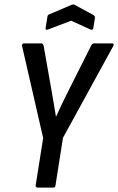

<svg xmlns="http://www.w3.org/2000/svg" viewBox="-20 -852 536 872"><path d="M152 0Q141 0 142 -10L176 -225L80 -644Q79 -655 90 -655H167Q175 -655 178 -645L213 -447Q218 -416 223.5 -385.5Q229 -355 234 -323H235Q249 -354 263.5 -384.5Q278 -415 294 -446L394 -645Q399 -655 407 -655H488Q494 -655 495.5 -652Q497 -649 495 -644L266 -226L232 -10Q231 0 222 0ZM198 -718Q193 -716 189.5 -717.5Q186 -719 187 -724L195 -774Q196 -780 197.5 -782.5Q199 -785 204 -787L305 -830Q313 -833 319 -830L404 -784Q413 -778 411 -769L404 -726Q402 -713 391 -718L303 -758Z"/></svg>

Font: Sofia Sans Condensed SemiBold
Style: Italic
Weight: 600
Italic angle: -9°
Version: Version 4.100